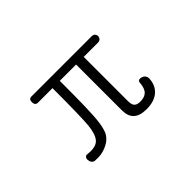

<svg xmlns="http://www.w3.org/2000/svg" viewBox="-73 -825 1146 1146"><g transform="rotate(-45 500.0 -252.0)"><path d="M733.4 -522.5H226.6Q202.1 -522.5 203.1 -496.1Q204.1 -468.8 226.6 -468.8H349.6Q349.6 -231.4 342.8 -158.2Q335.9 -91.8 311.5 -64.5Q297.9 -48.8 273.4 -43.9Q251 -39.1 216.8 -43Q206.1 -44.9 200.2 -36.1Q194.3 -29.3 195.3 -16.6Q196.3 -3.9 202.1 4.9Q210 14.6 220.7 16.6Q250 18.6 272.5 15.6Q313.5 8.8 346.7 -13.7Q369.1 -30.3 380.9 -51.8Q393.6 -77.1 400.4 -123Q407.2 -168.9 409.2 -253.9Q411.1 -327.1 411.1 -468.8H548.8V-83Q548.8 -32.2 575.2 -7.8Q601.6 17.6 658.2 17.6Q723.6 17.6 760.7 -14.6Q795.9 -45.9 798.8 -99.6Q799.8 -114.3 791 -125Q783.2 -134.8 771.5 -137.7Q759.8 -141.6 751 -138.7Q742.2 -134.8 741.2 -123Q738.3 -77.1 716.8 -57.6Q698.2 -41 663.1 -41Q633.8 -41 622.1 -56.6Q613.3 -69.3 613.3 -97.7V-468.8H733.4Q747.1 -468.8 754.9 -477.5Q761.7 -485.4 761.7 -496.1Q761.7 -506.8 754.9 -514.6Q746.1 -522.5 733.4 -522.5Z"/></g></svg>

Font: GulimChe
Style: Regular
Weight: 400
Monospace: yes
Version: Version 2.21